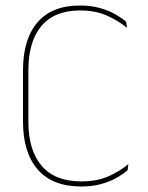

<svg xmlns="http://www.w3.org/2000/svg" viewBox="-20 -668 538 697"><path d="M275.5 9Q170 9 116.8 -52.8Q63.5 -114.5 63.5 -226.5V-413Q63.5 -525.5 116 -586.8Q168.5 -648 270.5 -648Q310 -648 342.2 -639Q374.5 -630 398.5 -616.2Q422.5 -602.5 438 -589L441 -567Q411 -592 369 -611Q327 -630 270.5 -630Q178 -630 130.5 -573.8Q83 -517.5 83 -413V-226.5Q83 -122.5 131.2 -66Q179.5 -9.5 275.5 -9.5Q332 -9.5 373.8 -28Q415.5 -46.5 446 -72.5L443.5 -50.5Q428 -36.5 403.8 -22.8Q379.5 -9 347.5 0Q315.5 9 275.5 9Z"/></svg>

Font: Anek Gurmukhi Thin
Style: Regular
Weight: 250
Designer: Sarang Kulkarni (Gurmukhi), Yesha Goshar (Latin)
Foundry: Ek Type
Version: Version 1.003